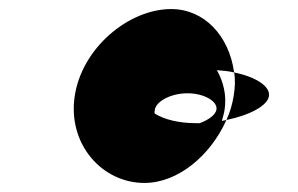

<svg xmlns="http://www.w3.org/2000/svg" viewBox="-20 -708 658 424"><path d="M145 -496C129 -390 205 -304 299 -304C372 -304 444 -363 480 -443C477 -442 474 -442 470 -441C472 -449 475 -458 476 -466C481 -498 473 -528 459 -553C472 -552 485 -551 497 -548C486 -629 431 -688 358 -688C264 -688 161 -602 145 -496ZM322 -466C325 -484 357 -502 394 -502C431 -502 461 -484 458 -466C456 -454 440 -443 421 -436H413C375 -436 343 -444 322 -457C320 -460 322 -463 322 -466ZM480 -443C533 -454 571 -475 574 -496C577 -517 546 -538 497 -548C500 -532 499 -514 496 -496C493 -478 488 -460 480 -443Z"/></svg>

Font: Ampere
Style: CndIta
Weight: 400
Version: Version 1